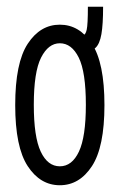

<svg xmlns="http://www.w3.org/2000/svg" viewBox="-20 -540 353 568"><path d="M157 8Q99 8 62 -48.5Q25 -105 25 -229Q25 -354 62 -410.5Q99 -467 157 -467Q215 -467 252 -410.5Q289 -354 289 -229Q289 -105 252 -48.5Q215 8 157 8ZM157 -48Q193 -48 213.5 -91.5Q234 -135 234 -230Q234 -327 213 -369.5Q192 -412 157 -412Q123 -412 101.5 -369.5Q80 -327 80 -230Q80 -135 100.5 -91.5Q121 -48 157 -48ZM285 -520Q285 -468 280 -439Q275 -410 262.5 -398.5Q250 -387 225 -387V-436Q233 -436 236.5 -452Q240 -468 240 -520Z"/></svg>

Font: Inconsolata ExtraCondensed Thin
Style: Regular
Weight: 100
Width: 2
Monospace: yes
Designer: Raph Levien, Cyreal, Brenton Simpson
Foundry: Raph Levien, Cyreal, Google
Version: Version 3.100; ttfautohint (v1.8.4.7-5d5b)